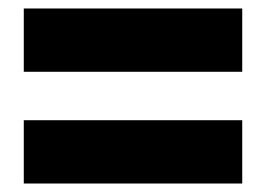

<svg xmlns="http://www.w3.org/2000/svg" viewBox="-20 -584 620 448"><path d="M35.5 -155.8V-303.5H545.2V-155.8ZM35.5 -416.5V-564.2H545.2V-416.5Z"/></svg>

Font: Golos Text
Style: Regular
Weight: 400
Designer: A.Korolkova, Vitaly Kuzmin
Foundry: ParaType Ltd
Version: Version 2.004